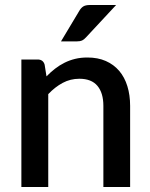

<svg xmlns="http://www.w3.org/2000/svg" viewBox="-20 -748 601 768"><path d="M166 -442.5Q182.5 -459.5 200.2 -473.2Q218 -487 238 -497Q258 -507 280.5 -512.5Q303 -518 329.5 -518Q371.5 -518 403.2 -504Q435 -490 456.8 -464.5Q478.5 -439 489.5 -403.2Q500.5 -367.5 500.5 -324.5V0H393.5V-324.5Q393.5 -376 369.8 -404.5Q346 -433 297.5 -433Q261.5 -433 230.8 -416.5Q200 -400 173 -371.5V0H65.5V-510H130.5Q152.5 -510 158.5 -489.5ZM444.5 -728 324 -598.5Q316 -589.5 308.2 -586Q300.5 -582.5 288 -582.5H224L296.5 -703.5Q303.5 -716 312.8 -722Q322 -728 340 -728Z"/></svg>

Font: LatoLatin Semibold
Style: Regular
Weight: 600
Designer: Lukasz Dziedzic with Adam Twardoch and Botio Nikoltchev
Foundry: tyPoland Lukasz Dziedzic
Version: Version 2.015; 2015-08-06; http://www.latofonts.com/